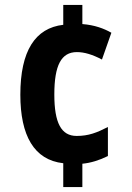

<svg xmlns="http://www.w3.org/2000/svg" viewBox="-20 -744 534 774"><path d="M312 -647V-724H235V-644C122 -631 62 -539 62 -362C62 -198 117 -99 235 -86V10H312V-84C345 -87 381 -98 415 -115V-232C370 -209 337 -196 289 -196C227 -196 199 -248 199 -363C199 -481 227 -534 290 -534C320 -534 353 -524 391 -504L429 -612C399 -629 362 -643 312 -647Z"/></svg>

Font: Noto Sans Gujarati UI Condensed
Style: Bold
Weight: 700
Width: 3
Designer: Jelle Bosma - Monotype Design Team, Universal Thirst
Foundry: Monotype Imaging Inc.
Version: Version 2.106